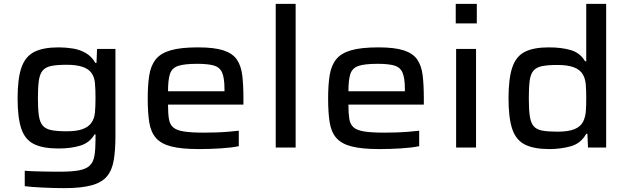

<svg xmlns="http://www.w3.org/2000/svg" viewBox="-20 -763 3252 993"><path d="M313 210Q256 210 198 207Q140 204 108 200V120Q129 122 160.5 123Q192 124 226 124.5Q260 125 288 125Q352 125 389 118Q426 111 444.5 93Q463 75 468.5 42Q474 9 474 -42V-68H469Q444 -25 396 -10Q348 5 282 5Q203 5 156.5 -17.5Q110 -40 90.5 -96.5Q71 -153 71 -254Q71 -357 91 -414Q111 -471 157 -494.5Q203 -518 283 -518Q321 -518 357.5 -512Q394 -506 424 -488.5Q454 -471 473 -438H479L482 -510H577V-60Q577 13 568.5 64.5Q560 116 534 148Q508 180 455 195Q402 210 313 210ZM325 -84Q376 -84 406.5 -95Q437 -106 452 -127Q468 -149 471 -180.5Q474 -212 474 -256Q474 -301 471 -333.5Q468 -366 452 -387Q422 -428 325 -428Q275 -428 245.5 -422Q216 -416 201 -398.5Q186 -381 181 -346.5Q176 -312 176 -256Q176 -199 181 -165Q186 -131 201 -113.5Q216 -96 245.5 -90Q275 -84 325 -84Z M1009 8Q919 8 866 -5.5Q813 -19 786.5 -49.5Q760 -80 752 -130Q744 -180 744 -254Q744 -324 752 -374Q760 -424 785.5 -456Q811 -488 863 -503Q915 -518 1004 -518Q1088 -518 1135.5 -502.5Q1183 -487 1205 -455Q1227 -423 1233 -373Q1239 -323 1239 -253V-222H849Q849 -177 853.5 -148.5Q858 -120 875.5 -104.5Q893 -89 931 -83Q969 -77 1035 -77Q1062 -77 1094.5 -78Q1127 -79 1159 -81.5Q1191 -84 1215 -87V-7Q1177 1 1120 4.5Q1063 8 1009 8ZM849 -291H1141V-302Q1141 -360 1128.5 -388Q1116 -416 1085 -424.5Q1054 -433 1000 -433Q933 -433 901 -422Q869 -411 859 -380.5Q849 -350 849 -291Z M1406 0V-743H1509V0Z M1942 8Q1852 8 1799 -5.5Q1746 -19 1719.5 -49.5Q1693 -80 1685 -130Q1677 -180 1677 -254Q1677 -324 1685 -374Q1693 -424 1718.5 -456Q1744 -488 1796 -503Q1848 -518 1937 -518Q2021 -518 2068.5 -502.5Q2116 -487 2138 -455Q2160 -423 2166 -373Q2172 -323 2172 -253V-222H1782Q1782 -177 1786.5 -148.5Q1791 -120 1808.5 -104.5Q1826 -89 1864 -83Q1902 -77 1968 -77Q1995 -77 2027.5 -78Q2060 -79 2092 -81.5Q2124 -84 2148 -87V-7Q2110 1 2053 4.5Q1996 8 1942 8ZM1782 -291H2074V-302Q2074 -360 2061.5 -388Q2049 -416 2018 -424.5Q1987 -433 1933 -433Q1866 -433 1834 -422Q1802 -411 1792 -380.5Q1782 -350 1782 -291Z M2337 -642V-743H2446V-642ZM2339 0V-510H2442V0Z M2821 8Q2742 8 2695.5 -15Q2649 -38 2629.5 -95Q2610 -152 2610 -254Q2610 -357 2629.5 -414.5Q2649 -472 2694.5 -495Q2740 -518 2818 -518Q2884 -518 2932 -504Q2980 -490 3006 -446H3012V-743H3115V0H3021L3018 -71H3012Q2984 -21 2932 -6.5Q2880 8 2821 8ZM2864 -82Q2919 -82 2951 -95Q2983 -108 2996 -134Q3008 -159 3010 -189Q3012 -219 3012 -258Q3012 -297 3009.5 -326.5Q3007 -356 2995 -377Q2981 -402 2949 -414.5Q2917 -427 2863 -427Q2813 -427 2783.5 -421Q2754 -415 2739 -397.5Q2724 -380 2719.5 -346Q2715 -312 2715 -255Q2715 -197 2720 -162.5Q2725 -128 2740 -110.5Q2755 -93 2784.5 -87.5Q2814 -82 2864 -82Z"/></svg>

Font: Saira Expanded Medium
Style: Regular
Weight: 500
Width: 7
Designer: Hector Gatti with collaboration of the Omnibus-Type team
Foundry: Omnibus-Type
Version: Version 1.100; ttfautohint (v1.8.3)